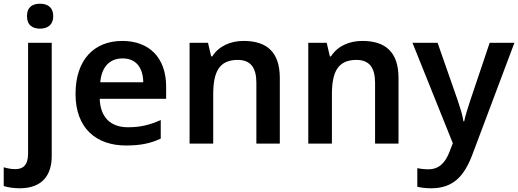

<svg xmlns="http://www.w3.org/2000/svg" viewBox="-73 -772 2785 1032"><path d="M72 -685C72 -636 103 -618 142 -618C180 -618 213 -636 213 -685C213 -735 180 -752 142 -752C103 -752 72 -735 72 -685ZM33 240C156 240 205 167 205 67V-542H78V53C78 119 48 137 10 137C-15 137 -33 133 -53 127V228C-32 235 1 240 33 240Z M584 -552C434 -552 333 -452 333 -267C333 -82 445 10 604 10C685 10 737 -2 791 -27V-127C733 -101 683 -88 615 -88C519 -88 466 -144 463 -241H820V-306C820 -461 730 -552 584 -552ZM586 -458C661 -458 696 -405 697 -330H466C473 -413 517 -458 586 -458Z M1237 -552C1165 -552 1103 -524 1068 -469H1062L1045 -542H946V0H1073V-264C1073 -384 1104 -450 1205 -450C1274 -450 1305 -408 1305 -327V0H1431V-353C1431 -493 1360 -552 1237 -552Z M1875 -552C1803 -552 1741 -524 1706 -469H1700L1683 -542H1584V0H1711V-264C1711 -384 1742 -450 1843 -450C1912 -450 1943 -408 1943 -327V0H2069V-353C2069 -493 1998 -552 1875 -552Z M2144 -542 2361 -2 2343 44C2322 98 2291 138 2229 138C2206 138 2184 135 2170 132V232C2188 236 2212 240 2245 240C2364 240 2423 173 2466 59L2692 -542H2559L2455 -233C2442 -194 2428 -150 2422 -120H2418C2413 -155 2400 -194 2387 -233L2279 -542Z"/></svg>

Font: Noto Sans Georgian SemiBold
Style: Regular
Weight: 600
Designer: Monotype Design Team, Akaki Razmadze
Foundry: Google LLC
Version: Version 2.005